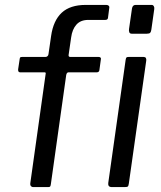

<svg xmlns="http://www.w3.org/2000/svg" viewBox="-20 -762 657 782"><path d="M382.2 -530Q387.2 -530 389.6 -527.3Q392.1 -524.6 390.8 -520L384.8 -476.1Q383.2 -467.5 374.6 -467.5H259.2Q252 -467.5 249.7 -456.7L187.1 -11.7Q186.1 -4.3 184 -2.1Q182 0 175.9 0H114.4Q109.3 0 105.8 -4.4Q102.3 -8.8 103.3 -15.1L165.9 -460.9Q167.9 -467.5 161.1 -467.5H61.7Q56.8 -467.5 55.1 -471Q53.5 -474.5 53.8 -479.4L60.2 -522Q60.8 -526.6 62.5 -528.3Q64.2 -530 69.9 -530H165Q170.1 -530 173.7 -533.4Q177.3 -536.8 177.6 -542.4L188.2 -615.7Q197.2 -678.5 231.5 -710.3Q265.8 -742 329.3 -742H412.6Q418.7 -742 422.4 -738.9Q426.2 -735.8 425 -729.6L419.8 -689.1Q418.8 -680.9 408.7 -680.9H339.7Q308.2 -680.9 291.2 -661.7Q274.1 -642.5 269.7 -609.2L259.4 -537.9Q258.4 -530 266.9 -530H382.2ZM504.7 -14.3Q503.4 -4.8 500.5 -2.4Q497.6 0 487.2 0H436.1Q426.9 0 423.4 -4.3Q419.9 -8.6 420.9 -16.5L491.8 -518.8Q493.1 -526.2 495.2 -528.1Q497.2 -530 503.3 -530H565.7Q571.6 -530 574.1 -525.8Q576.6 -521.7 575.6 -514.9ZM596.5 -641.9Q595.3 -632.7 591.9 -628.7Q588.5 -624.7 578 -624.7H516.9Q508.8 -624.7 506.6 -630.6Q504.3 -636.5 505.6 -644.4L517.5 -727Q519.8 -742 532.4 -742H597.5Q603.3 -742 606.4 -736.8Q609.5 -731.5 608.2 -724.4Z"/></svg>

Font: Libre Franklin Thin
Style: Italic
Weight: 100
Italic angle: -8°
Designer: Pablo Impallari, Rodrigo Fuenzalida, Nhung Nguyen
Foundry: Impallari Type
Version: Version 3.000